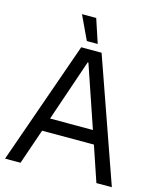

<svg xmlns="http://www.w3.org/2000/svg" viewBox="-127 -966 871 1056"><g transform="rotate(15 308.0 -438.5)"><path d="M271 -741H333L288 -877H207ZM4 0H92L161 -201H456L524 0H612L366 -700H250ZM186 -277 306 -629H310L430 -277Z"/></g></svg>

Font: Fixel Text Regular
Style: Regular
Weight: 400
Width: 4
Designer: AlfaBravo + MacPaw
Foundry: Kyrylo Tkachov, Marchela Mozhyna, Serhii Makarenko, Maria Weinstein, Zakhar Kryvoshyya
Version: Version 1.211